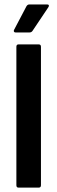

<svg xmlns="http://www.w3.org/2000/svg" viewBox="-20 -858 262 878"><path d="M64.8 0Q54.9 0 54.9 -10.9V-644.1Q54.9 -655 64.8 -655H156.9Q167.3 -655 167.3 -644.1V-10.9Q167.3 0 156.9 0ZM50.8 -709.6Q45.8 -709.6 43.8 -713.3Q41.9 -717 44.3 -721.5L101.2 -829.8Q106.2 -837.7 114.6 -837.7H195.8Q201.7 -837.7 203.2 -833.8Q204.7 -829.8 200.7 -824.3L129.5 -718Q124.5 -709.6 115.1 -709.6Z"/></svg>

Font: Sofia Sans Condensed
Style: Regular
Weight: 400
Designer: Botio Nikoltchev, Ani Petrova
Foundry: lettersoup
Version: Version 4.100